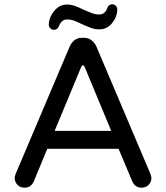

<svg xmlns="http://www.w3.org/2000/svg" viewBox="-20 -892 769 889"><path d="M229 -754Q221 -754 213.5 -760.5Q206 -767 206 -777Q206 -799 217 -820.5Q228 -842 246.5 -856.5Q265 -871 289 -871Q309 -871 326 -865Q343 -859 367 -847Q390 -837 406 -831Q422 -825 439 -825Q464 -825 475 -850Q481 -872 500 -872Q510 -872 516 -865.5Q522 -859 523 -849Q523 -815 499.5 -785.5Q476 -756 440 -756Q421 -756 403.5 -762Q386 -768 360 -780Q338 -791 322.5 -796.5Q307 -802 290 -802Q266 -802 253 -772Q247 -754 229 -754ZM93 -23Q73 -23 60.5 -36.5Q48 -50 48 -68Q48 -75 53 -88L302 -675Q310 -694 324.5 -705.5Q339 -717 359 -717H369Q389 -717 404 -705.5Q419 -694 427 -675L676 -88Q681 -75 681 -68Q681 -50 668.5 -36.5Q656 -23 636 -23Q606 -23 593 -51L529 -203H199L136 -51Q123 -23 93 -23ZM233 -286H495L372 -582Q369 -590 363.5 -589.5Q358 -589 356 -582Z"/></svg>

Font: Huninn
Style: Regular
Weight: 400
Designer: justfont
Foundry: justfont
Version: Version 1.003